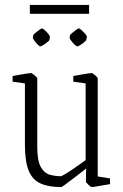

<svg xmlns="http://www.w3.org/2000/svg" viewBox="-20 -748 497 778"><path d="M228 10Q176 10 143.5 -5Q111 -20 96 -57Q81 -94 81 -161V-410L31 -417V-440Q43 -442 59 -445Q75 -448 88.5 -450Q102 -452 106 -452Q109 -452 120 -443Q131 -434 131 -430V-153Q131 -96 145.5 -71Q160 -46 182 -40Q204 -34 226 -34Q230 -34 248 -45Q266 -56 288 -71.5Q310 -87 327 -99V-410L277 -417V-440Q289 -442 305 -445Q321 -448 334.5 -450Q348 -452 352 -452Q355 -452 365.5 -443Q376 -434 376 -430V-33L426 -25V-2Q406 1 382 5.5Q358 10 352 10Q348 10 338 0.5Q328 -9 328 -13L329 -65Q314 -53 291 -35.5Q268 -18 249.5 -4Q231 10 228 10ZM101 -692V-728H341V-692ZM264 -606Q265 -608 272.5 -614.5Q280 -621 288.5 -627Q297 -633 299 -633Q303 -633 311 -625.5Q319 -618 326 -610Q333 -602 332 -597L329 -585Q328 -583 320.5 -576.5Q313 -570 304.5 -565Q296 -560 293 -560Q290 -560 282 -567.5Q274 -575 268 -583.5Q262 -592 262 -595ZM115 -606Q115 -608 123 -614.5Q131 -621 139.5 -627Q148 -633 150 -633Q153 -633 161.5 -625.5Q170 -618 176.5 -610Q183 -602 182 -597L180 -585Q179 -583 171 -576.5Q163 -570 154.5 -565Q146 -560 144 -560Q140 -560 132.5 -567.5Q125 -575 119 -583.5Q113 -592 113 -595Z"/></svg>

Font: Grenze Gotisch ExtraLight
Style: Regular
Weight: 200
Designer: Renata Polastri
Foundry: Omnibus-Type
Version: Version 1.001